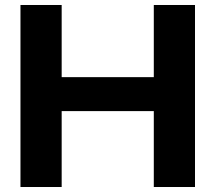

<svg xmlns="http://www.w3.org/2000/svg" viewBox="-20 -749 862 769"><path d="M62 0V-729H227V0ZM596 0V-729H761V0ZM197 -304V-440H625V-304Z"/></svg>

Font: Mona Sans SemiExpanded
Style: Bold
Weight: 700
Width: 6
Designer: Deni Anggara
Foundry: GitHub
Version: Version 2.000